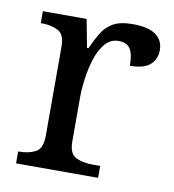

<svg xmlns="http://www.w3.org/2000/svg" viewBox="-67 -606 605 666"><g transform="rotate(10 235.5 -273.0)"><path d="M33 0V-42H36Q70 -42 94 -54.5Q118 -67 118 -114V-426Q118 -470 93.5 -482Q69 -494 36 -494H33V-536H187L206 -437H211Q224 -467 239 -492Q254 -517 279 -531.5Q304 -546 348 -546Q403 -546 429.5 -527Q456 -508 456 -473Q456 -442 434.5 -422Q413 -402 363 -402Q363 -443 351 -461.5Q339 -480 310 -480Q282 -480 263 -458Q244 -436 233 -402Q222 -368 217 -331.5Q212 -295 212 -266V-109Q212 -65 236.5 -53.5Q261 -42 294 -42H322V0Z"/></g></svg>

Font: Noto Serif NP Hmong
Style: Regular
Weight: 400
Designer: Dalton Maag Ltd
Foundry: Dalton Maag Ltd
Version: Version 1.001